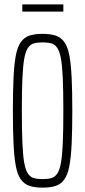

<svg xmlns="http://www.w3.org/2000/svg" viewBox="-20 -851 390 879"><path d="M175 8Q139 8 115 0Q91 -8 75.5 -29.5Q60 -51 52.5 -90.5Q45 -130 42 -192Q39 -254 39 -344Q39 -434 42 -496Q45 -558 52.5 -597.5Q60 -637 75.5 -658.5Q91 -680 115 -688Q139 -696 175 -696Q211 -696 235 -688Q259 -680 274.5 -658.5Q290 -637 297.5 -597.5Q305 -558 308 -496Q311 -434 311 -344Q311 -254 308 -192Q305 -130 297.5 -90.5Q290 -51 274.5 -29.5Q259 -8 235 0Q211 8 175 8ZM175 -31Q198 -31 214.5 -35.5Q231 -40 242 -56Q253 -72 259 -105.5Q265 -139 267.5 -197Q270 -255 270 -344Q270 -433 267.5 -491Q265 -549 259 -582.5Q253 -616 242 -632Q231 -648 214.5 -652.5Q198 -657 175 -657Q152 -657 135.5 -652.5Q119 -648 108 -632Q97 -616 91 -582.5Q85 -549 82.5 -491Q80 -433 80 -344Q80 -255 82.5 -197Q85 -139 91 -105.5Q97 -72 108 -56Q119 -40 135.5 -35.5Q152 -31 175 -31ZM82 -798V-831H270V-798Z"/></svg>

Font: Saira UltraCondensed ExtraLight
Style: Regular
Weight: 250
Width: 1
Designer: Hector Gatti with collaboration of the Omnibus-Type team
Foundry: Omnibus-Type
Version: Version 1.101